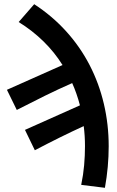

<svg xmlns="http://www.w3.org/2000/svg" viewBox="-20 -715 557 915"><path d="M480 180 367 166Q377 118 381 72Q385 26 385 -19Q385 -67 379 -114Q322 -88 265.5 -60Q209 -32 146 1L99 -96L361 -213Q346 -270 324 -319Q258 -290 195 -259Q132 -228 60 -191L13 -287L278 -405Q240 -466 187.5 -517.5Q135 -569 69 -610L143 -695Q229 -639 295.5 -565.5Q362 -492 407 -405Q452 -318 475 -220Q498 -122 498 -18Q498 80 480 180Z"/></svg>

Font: TT Toshiba Sans Medium
Style: Regular
Weight: 500
Designer: Paul D. Hunt
Foundry: Toshiba Corporation
Version: Version 2.020;PS 2.000;hotconv 1.0.86;makeotf.lib2.5.63406